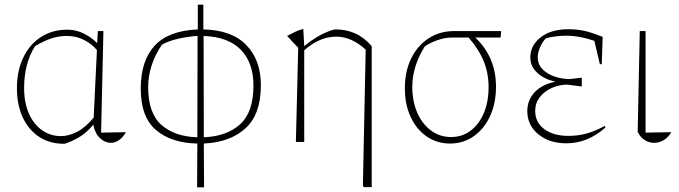

<svg xmlns="http://www.w3.org/2000/svg" viewBox="-20 -612 2927 828"><path d="M259 8H255Q194 8 148.5 -22Q103 -52 78 -106Q53 -160 53 -232Q53 -306 80 -363Q107 -420 156 -452Q205 -484 271 -484Q309 -484 343 -466.5Q377 -449 399 -426L402 -478H426L416 -40L523 -42Q510 -19 493 -7.5Q476 4 458 4Q433 4 411.5 -16Q390 -36 382 -74Q353 -39 321.5 -20.5Q290 -2 259 8ZM84 -233Q84 -168 105 -121.5Q126 -75 162 -50Q198 -25 243 -25Q276 -25 312.5 -43.5Q349 -62 384 -105L398 -396Q378 -421 344 -439Q310 -457 268 -457Q234 -457 202 -446.5Q170 -436 131 -413Q84 -338 84 -233Z M830 196 831 7Q719 5 653 -51Q587 -107 587 -230Q587 -350 647 -415Q707 -480 833 -485V-592H857V-485Q978 -483 1041.5 -418.5Q1105 -354 1105 -244Q1105 -119 1038.5 -58.5Q972 2 859 7L860 196ZM1073 -243Q1073 -341 1019 -397Q965 -453 858 -457L859 -20Q958 -24 1015.5 -76Q1073 -128 1073 -243ZM619 -236Q619 -124 676 -73.5Q733 -23 831 -20L832 -457Q793 -455 749 -445Q705 -435 678 -419Q619 -331 619 -236Z M1256 0 1266 -406 1218 -457Q1235 -466 1252.5 -474.5Q1270 -483 1288 -487L1292 -413Q1322 -438 1354 -456.5Q1386 -475 1422 -485H1430Q1473 -485 1511.5 -468Q1550 -451 1583 -413V195H1549L1545 188L1557 -398Q1496 -454 1430 -454Q1358 -454 1292 -395V0Z M2119 -238Q2119 -167 2093.5 -111.5Q2068 -56 2023 -24.5Q1978 7 1921 7Q1864 7 1820 -23.5Q1776 -54 1751 -107.5Q1726 -161 1726 -231Q1726 -304 1753 -359.5Q1780 -415 1828 -446.5Q1876 -478 1939 -478H2141L2139 -450H2030Q2119 -365 2119 -238ZM1927 -450Q1900 -450 1868.5 -439.5Q1837 -429 1812 -412Q1758 -326 1758 -237Q1758 -175 1779.5 -126Q1801 -77 1839 -49Q1877 -21 1925 -21Q1973 -21 2009.5 -48.5Q2046 -76 2066.5 -124.5Q2087 -173 2087 -236Q2087 -296 2066.5 -347Q2046 -398 2001 -450Z M2422 6Q2349 6 2301.5 -33Q2254 -72 2254 -133Q2254 -180 2285.5 -214Q2317 -248 2376 -260Q2329 -269 2298 -297Q2267 -325 2267 -364Q2267 -416 2311.5 -451Q2356 -486 2432 -486Q2466 -486 2497.5 -479.5Q2529 -473 2579 -453L2575 -335H2567L2543 -436Q2480 -458 2420 -458Q2378 -458 2334 -447Q2317 -428 2308 -406Q2299 -384 2299 -366Q2299 -334 2320 -313Q2341 -292 2373 -281.5Q2405 -271 2437 -271L2489 -277V-239L2427 -247Q2391 -247 2359 -232.5Q2327 -218 2307.5 -192.5Q2288 -167 2288 -134Q2288 -84 2327.5 -55Q2367 -26 2432 -26Q2473 -26 2510.5 -36.5Q2548 -47 2588 -69L2591 -62Q2551 -27 2509.5 -10.5Q2468 6 2422 6Z M2730 -44 2739 -478H2764V-40L2875 -42Q2862 -19 2842 -7.5Q2822 4 2801 4Q2779 4 2759.5 -8.5Q2740 -21 2730 -44Z"/></svg>

Font: Piazzolla Thin
Style: Regular
Weight: 100
Designer: Juan Pablo del Peral
Foundry: Huerta Tipografica
Version: Version 1.330